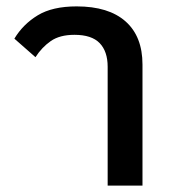

<svg xmlns="http://www.w3.org/2000/svg" viewBox="-20 -581 539 601"><path d="M317 -372Q317 -420 292 -446Q267 -472 213 -472Q167 -472 139 -452.5Q111 -433 91 -402L25 -460Q52 -505 98 -533Q144 -561 220 -561Q320 -561 373 -514Q426 -467 426 -379V0H317Z"/></svg>

Font: IBM Plex Thai Medium
Style: Regular
Weight: 500
Designer: Mike Abbink, Paul van der Laan, Pieter van Rosmalen, Ben Mitchell, Mark Frömberg
Foundry: Bold Monday
Version: Version 1.0